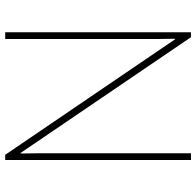

<svg xmlns="http://www.w3.org/2000/svg" viewBox="-28 -726 754 738"><g transform="rotate(-90 349.0 -357.0)"><path d="M594 0H575L130 -655H128Q129 -612 129 -577Q129 -542 129 -502V0H103V-714H123L567 -61H569Q568 -99 568 -138Q568 -177 568 -211V-714H594Z"/></g></svg>

Font: Noto Sans Bengali Thin
Style: Regular
Weight: 100
Designer: Jelle Bosma - Monotype Design Team
Foundry: Monotype Imaging Inc.
Version: Version 2.003; ttfautohint (v1.8.4.7-5d5b)